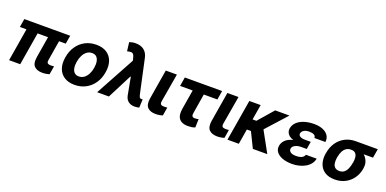

<svg xmlns="http://www.w3.org/2000/svg" viewBox="-9 -1559 4804 2391"><g transform="rotate(20 2393.0 -363.0)"><path d="M700.7 -545.9 682.1 -434.6H74.2L92.8 -545.9ZM327.6 -545.9 236.8 0H89.4L180.2 -545.9ZM465.8 -545.9H611.8L549.8 -170.4Q544.4 -138.2 557.1 -127.2Q569.8 -116.2 598.6 -116.2Q611.3 -116.2 622.1 -117.2Q632.8 -118.2 641.6 -119.1L623 -7.3Q603 -2 580.1 2.2Q557.1 6.3 530.8 6.3Q459 6.3 423.1 -30.5Q387.2 -67.4 400.9 -152.8Z M958.5 10.7Q875 10.3 820.3 -25.4Q765.6 -61 743.4 -124.8Q721.2 -188.5 735.4 -272.9Q749 -356.9 791.5 -419.9Q834 -482.9 899.7 -517.8Q965.3 -552.7 1047.9 -552.7Q1130.9 -552.7 1185.5 -517.1Q1240.2 -481.4 1262.5 -417.5Q1284.7 -353.5 1270.5 -268.6Q1256.8 -185.1 1214.1 -122.3Q1171.4 -59.6 1106.2 -24.7Q1041 10.3 958.5 10.7ZM973.6 -106.4Q1011.7 -106.4 1041.5 -128.2Q1071.3 -149.9 1090.8 -187.7Q1110.4 -225.6 1118.2 -273.4Q1126 -320.8 1119.4 -357.9Q1112.8 -395 1091.3 -416.3Q1069.8 -437.5 1032.2 -437Q994.1 -437.5 964.4 -415.5Q934.6 -393.6 915 -355.5Q895.5 -317.4 887.7 -269.5Q879.9 -222.7 886.2 -185.5Q892.6 -148.4 914.3 -127.4Q936 -106.4 973.6 -106.4Z M1753.4 8.8Q1704.1 8.8 1671.6 -16.1Q1639.2 -41 1628.4 -88.9L1579.1 -353L1544.9 -502L1532.2 -552.7Q1525.4 -583 1514.9 -597.7Q1504.4 -612.3 1485.1 -613.8Q1465.8 -615.2 1432.1 -606L1417.5 -722.7Q1437.5 -729.5 1457.8 -733.4Q1478 -737.3 1500.5 -737.3Q1568.8 -737.3 1612.3 -703.1Q1655.8 -668.9 1668.9 -604L1763.7 -166Q1770.5 -135.3 1777.6 -122.1Q1784.7 -108.9 1804.2 -108.4Q1813 -108.9 1819.8 -110.4L1814.5 1Q1803.7 4.4 1786.1 6.6Q1768.6 8.8 1753.4 8.8ZM1256.3 0 1568.4 -572.8 1622.1 -324.7H1578.1L1412.1 0Z M1967.3 -545.9H2114.7L2050.3 -170.4Q2045.4 -138.2 2058.1 -127.2Q2070.8 -116.2 2099.1 -116.2Q2112.8 -116.2 2123.3 -117.2Q2133.8 -118.2 2142.6 -119.1L2124.5 -8.3Q2104.5 -1.5 2080.8 2.4Q2057.1 6.3 2031.7 6.3Q1960 6.3 1924.3 -30.5Q1888.7 -67.4 1901.9 -152.8Z M2713.9 -545.9 2694.3 -427.2H2200.2L2219.7 -545.9ZM2386.7 -545.9H2533.7L2471.2 -165Q2467.8 -144 2471.4 -132.1Q2475.1 -120.1 2484.6 -115.2Q2494.1 -110.4 2508.8 -110.4Q2525.4 -110.4 2535.9 -112.5Q2546.4 -114.7 2558.6 -117.7L2555.2 -5.9Q2531.7 3.4 2509.5 6.6Q2487.3 9.8 2458.5 9.8Q2381.3 9.8 2345.5 -33.7Q2309.6 -77.1 2323.7 -166.5Z M2783.7 -545.9H2931.2L2866.7 -170.4Q2861.8 -138.2 2874.5 -127.2Q2887.2 -116.2 2915.5 -116.2Q2929.2 -116.2 2939.7 -117.2Q2950.2 -118.2 2959 -119.1L2940.9 -8.3Q2920.9 -1.5 2897.2 2.4Q2873.5 6.3 2848.1 6.3Q2776.4 6.3 2740.7 -30.5Q2705.1 -67.4 2718.3 -152.8Z M3224.6 -545.9 3133.8 0H2983.4L3074.7 -545.9ZM3606.4 -545.9 3295.4 -201.2H3141.1L3146.5 -343.8H3241.7L3417.5 -545.9ZM3319.8 0 3212.4 -219.2 3349.1 -294.9 3511.2 0Z M3850.6 -286.1H3960L3951.2 -228.5H3874Q3847.7 -228.5 3822.8 -221.2Q3797.9 -213.9 3780.8 -199.7Q3763.7 -185.5 3759.8 -163.6Q3755.9 -138.2 3779.1 -119.6Q3802.2 -101.1 3851.6 -101.1Q3902.3 -101.1 3929.4 -115.2Q3956.5 -129.4 3965.8 -157.2H4108.9Q4100.6 -116.2 4075.4 -85Q4050.3 -53.7 4013.2 -32.7Q3976.1 -11.7 3931.9 -1Q3887.7 9.8 3840.8 9.8Q3769 9.8 3714.8 -9.5Q3660.6 -28.8 3632.8 -64.5Q3605 -100.1 3612.8 -148.4Q3619.6 -187.5 3647 -218.5Q3674.3 -249.5 3724.9 -267.8Q3775.4 -286.1 3850.6 -286.1ZM3956.5 -264.6H3846.7Q3794.4 -264.6 3757.3 -275.6Q3720.2 -286.6 3698.2 -305.2Q3676.3 -323.7 3667.7 -347.2Q3659.2 -370.6 3663.1 -395Q3671.4 -445.8 3708.7 -481Q3746.1 -516.1 3804.4 -534.4Q3862.8 -552.7 3934.1 -552.7Q3998.5 -552.7 4046.9 -533.4Q4095.2 -514.2 4120.4 -477.8Q4145.5 -441.4 4139.6 -389.6H3993.7Q3994.6 -417 3971.2 -429.7Q3947.8 -442.4 3907.7 -442.4Q3862.3 -442.4 3836.2 -425Q3810.1 -407.7 3805.7 -383.3Q3801.8 -358.9 3824 -344.2Q3846.2 -329.6 3890.6 -329.1H3967.8Z M4191.9 -258.8 4194.8 -269.5Q4207 -343.3 4246.3 -401.9Q4285.6 -460.4 4348.6 -494.4Q4411.6 -528.3 4494.1 -528.3Q4504.4 -522 4512.2 -505.9Q4520 -489.7 4534.4 -472.9Q4548.8 -456.1 4577.6 -446.3Q4614.3 -434.1 4644.5 -404.8Q4674.8 -375.5 4690.2 -335.2Q4705.6 -294.9 4697.3 -249L4696.3 -238.3Q4685.1 -168.5 4646.5 -112.3Q4607.9 -56.2 4546.9 -23.2Q4485.8 9.8 4406.2 9.8Q4323.2 9.8 4271.2 -25.4Q4219.2 -60.5 4199.2 -121.3Q4179.2 -182.1 4191.9 -258.8ZM4344.7 -269.5 4341.8 -258.8Q4335 -217.3 4339.6 -183.3Q4344.2 -149.4 4364.7 -129.4Q4385.3 -109.4 4425.8 -109.4Q4462.9 -109.4 4487.8 -129.4Q4512.7 -149.4 4527.3 -183.3Q4542 -217.3 4548.8 -258.8L4551.8 -269.5Q4558.1 -307.6 4554 -339.4Q4549.8 -371.1 4531 -390.4Q4512.2 -409.7 4475.1 -409.2Q4435.5 -409.7 4408.7 -390.4Q4381.8 -371.1 4366.5 -339.4Q4351.1 -307.6 4344.7 -269.5ZM4783.2 -528.3 4763.2 -409.2H4475.1L4494.1 -528.3Z"/></g></svg>

Font: Inter Tight
Style: Bold Italic
Weight: 700
Italic angle: -9.39999°
Designer: Rasmus Andersson
Foundry: rsms
Version: Version 3.004